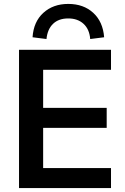

<svg xmlns="http://www.w3.org/2000/svg" viewBox="-20 -959 637 979"><path d="M77 0V-705H546V-603H200V-409H524V-307H200V-102H546V0ZM217 -760 146 -769Q151 -848 201 -893.5Q251 -939 328 -939Q406 -939 455.5 -893.5Q505 -848 511 -769L440 -760Q436 -810 406 -837.5Q376 -865 328 -865Q279 -865 250.5 -837.5Q222 -810 217 -760Z"/></svg>

Font: Nunito Sans 12pt ExtraLight 12pt
Style: Bold
Weight: 700
Version: Version 3.101;gftools[0.9.27]